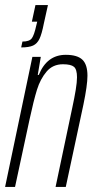

<svg xmlns="http://www.w3.org/2000/svg" viewBox="-21 -733 372 753"><path d="M121 -632 125 -648H104L118 -713H167L151 -641Q143 -600 134 -581Q125 -562 109 -554.5Q93 -547 62 -547L67 -570Q94 -570 103.5 -582.5Q113 -595 121 -632ZM106 -510H139L127 -439H131Q163 -518 237 -518Q282 -518 302 -499Q322 -480 322 -436Q322 -399 306 -322L237 0H197L263 -313Q271 -350 276 -380.5Q281 -411 281 -430Q281 -461 269 -471Q257 -481 226 -481Q186 -481 161.5 -452Q137 -423 124 -381Q111 -339 95 -265L38 0H-1Z"/></svg>

Font: Saira Ultra Condensed ExLight
Style: Italic
Weight: 200
Width: 1
Italic angle: -12°
Designer: Hector Gatti with collaboration of the Omnibus-Type team
Foundry: Omnibus-Type
Version: Version 1.001; ttfautohint (v1.8)